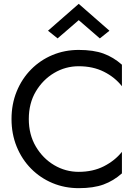

<svg xmlns="http://www.w3.org/2000/svg" viewBox="-20 -970 725 1000"><path d="M390 -865 280 -770 230 -810 390 -950 550 -810 500 -770ZM130 -350Q130 -269 166.5 -207Q203 -145 262 -110Q321 -75 390 -75Q464 -75 521 -104Q578 -133 615 -179V-67Q571 -28 519 -9Q467 10 390 10Q317 10 253.5 -16.5Q190 -43 142 -91.5Q94 -140 67 -206Q40 -272 40 -350Q40 -428 67 -494Q94 -560 142 -608.5Q190 -657 253.5 -683.5Q317 -710 390 -710Q467 -710 519 -691Q571 -672 615 -633V-521Q578 -568 521 -596.5Q464 -625 390 -625Q321 -625 262 -590Q203 -555 166.5 -493.5Q130 -432 130 -350Z"/></svg>

Font: Jost*
Style: Regular
Weight: 400
Version: Version 3.7